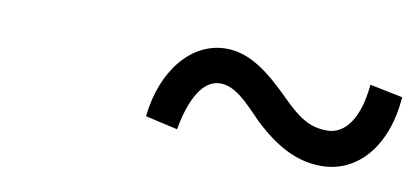

<svg xmlns="http://www.w3.org/2000/svg" viewBox="-32 -416 678 310"><g transform="rotate(10 306.5 -261.0)"><path d="M613 -313 559 -324C554 -268 532 -239 503 -239C477 -239 459 -248 428 -279C390 -317 358 -341 320 -341C263 -341 219 -287 211 -211L264 -199C273 -250 292 -284 320 -284C344 -284 363 -264 391 -235C430 -198 465 -181 503 -181C563 -181 607 -232 613 -313Z"/></g></svg>

Font: Gully
Style: Regular
Weight: 400
Designer: jaikishan Patel
Foundry: MagicType
Version: Version 1.000;Glyphs 3.2 (3242)